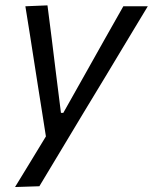

<svg xmlns="http://www.w3.org/2000/svg" viewBox="-20 -520 585 734"><path d="M37.5 195Q66 147.5 96.5 98.5Q126.5 49 155.5 1.5Q148 -46 140.5 -94Q133 -141.5 125.5 -188.5L111.5 -278Q103 -331 94.5 -387Q85.5 -442.5 77 -496L161.5 -499.5Q169.5 -435 177.5 -374Q185 -312.5 193 -248L213 -88.5H222L312 -248.5Q347.5 -312 381.8 -372.8Q416 -433.5 451.5 -496H545Q521 -456 498.5 -419Q476 -381.5 449 -336.8Q422 -292 384.5 -229.5L300 -90Q242.5 5.5 202.8 71.8Q163 138 130.5 192Z"/></svg>

Font: Heraclito
Style: Italic
Weight: 400
Italic angle: -12°
Designer: Kostas Bartsokas (font) & Cristiano Sobral (main changes)
Foundry: Kostas Bartsokas (font) & Cristiano Sobral (main changes)
Version: Version 1.00;July 8, 2020;FontCreator 13.0.0.2655 64-bit